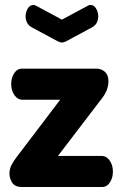

<svg xmlns="http://www.w3.org/2000/svg" viewBox="-20 -752 488 772"><path d="M390 -125Q408 -125 421 -106.5Q434 -88 434 -62Q434 -37 422 -18.5Q410 0 390 0H69Q40 0 29 -17.5Q18 -35 18 -54Q18 -73 26.5 -89Q35 -105 45 -118L222 -351H69Q51 -351 38 -369.5Q25 -388 25 -414Q25 -439 37 -457.5Q49 -476 69 -476H368Q387 -476 401.5 -463.5Q416 -451 416 -425Q416 -391 391 -358L213 -125ZM229 -673 333 -729Q339 -732 344 -732Q358 -732 366.5 -717.5Q375 -703 375 -686Q375 -673 369.5 -661.5Q364 -650 350 -642L246 -586Q236 -581 229 -581Q222 -581 212 -586L108 -642Q94 -650 88.5 -661.5Q83 -673 83 -686Q83 -703 91.5 -717.5Q100 -732 114 -732Q119 -732 125 -729Z"/></svg>

Font: AkaAcidDosis
Style: ExtraBold
Weight: 800
Designer: Edgar Tolentino, Pablo Impallari, Igino Marini, Aka-Acid
Foundry: Edgar Tolentino, Pablo Impallari, Igino Marini, Aka-Acid
Version: Version 1.007